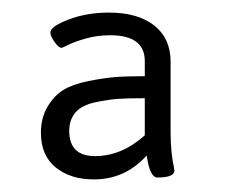

<svg xmlns="http://www.w3.org/2000/svg" viewBox="-20 -726 359 305"><path d="M210 -511V-570Q183 -570 168 -569Q153 -568 131.5 -563.5Q110 -559 100 -547.5Q90 -536 90 -518Q90 -478 131 -478Q173 -478 210 -511ZM257 -455Q257 -444 230 -444Q218 -444 213 -479Q179 -441 129 -441Q92 -441 68.5 -460Q45 -479 45 -515Q45 -539 55.5 -556.5Q66 -574 80.5 -583Q95 -592 119.5 -597Q144 -602 162.5 -603.5Q181 -605 210 -605V-629Q210 -670 155 -670Q135 -670 117 -665Q99 -660 89 -655Q79 -650 78 -650Q73 -650 66.5 -659.5Q60 -669 60 -674Q60 -684 89 -695Q118 -706 153 -706Q199 -706 225 -685.5Q251 -665 251 -628V-517Q251 -499 252.5 -484.5Q254 -470 256 -462Z"/></svg>

Font: mmAsap
Style: Regular
Weight: 400
Designer: Pablo Cosgaya
Foundry: Omnibus-Type
Version: Version 1.001